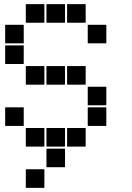

<svg xmlns="http://www.w3.org/2000/svg" viewBox="-20 -715 640 930"><path d="M307 -695H393Q395 -695 395 -693V-607Q395 -605 393 -605H307Q305 -605 305 -607V-693Q305 -695 307 -695ZM207 -695H293Q295 -695 295 -693V-607Q295 -605 293 -605H207Q205 -605 205 -607V-693Q205 -695 207 -695ZM107 -695H193Q195 -695 195 -693V-607Q195 -605 193 -605H107Q105 -605 105 -607V-693Q105 -695 107 -695ZM407 -595H493Q495 -595 495 -593V-507Q495 -505 493 -505H407Q405 -505 405 -507V-593Q405 -595 407 -595ZM7 -595H93Q95 -595 95 -593V-507Q95 -505 93 -505H7Q5 -505 5 -507V-593Q5 -595 7 -595ZM7 -495H93Q95 -495 95 -493V-407Q95 -405 93 -405H7Q5 -405 5 -407V-493Q5 -495 7 -495ZM307 -395H393Q395 -395 395 -393V-307Q395 -305 393 -305H307Q305 -305 305 -307V-393Q305 -395 307 -395ZM207 -395H293Q295 -395 295 -393V-307Q295 -305 293 -305H207Q205 -305 205 -307V-393Q205 -395 207 -395ZM107 -395H193Q195 -395 195 -393V-307Q195 -305 193 -305H107Q105 -305 105 -307V-393Q105 -395 107 -395ZM407 -295H493Q495 -295 495 -293V-207Q495 -205 493 -205H407Q405 -205 405 -207V-293Q405 -295 407 -295ZM407 -195H493Q495 -195 495 -193V-107Q495 -105 493 -105H407Q405 -105 405 -107V-193Q405 -195 407 -195ZM7 -195H93Q95 -195 95 -193V-107Q95 -105 93 -105H7Q5 -105 5 -107V-193Q5 -195 7 -195ZM307 -95H393Q395 -95 395 -93V-7Q395 -5 393 -5H307Q305 -5 305 -7V-93Q305 -95 307 -95ZM207 -95H293Q295 -95 295 -93V-7Q295 -5 293 -5H207Q205 -5 205 -7V-93Q205 -95 207 -95ZM107 -95H193Q195 -95 195 -93V-7Q195 -5 193 -5H107Q105 -5 105 -7V-93Q105 -95 107 -95ZM207 5H293Q295 5 295 7V93Q295 95 293 95H207Q205 95 205 93V7Q205 5 207 5ZM107 105H193Q195 105 195 107V193Q195 195 193 195H107Q105 195 105 193V107Q105 105 107 105Z"/></svg>

Font: Pixel Panel Black
Style: Regular
Weight: 900
Monospace: yes
Designer: Óliver Lalan
Foundry: Óliver Lalan
Version: Version 1.000; ttfautohint (v1.8.4.7-5d5b-dirty);gftools[0.9